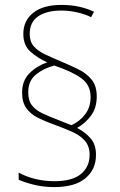

<svg xmlns="http://www.w3.org/2000/svg" viewBox="-20 -779 489 782"><path d="M70 -402Q70 -450 99.5 -480Q129 -510 172 -525Q131 -544 103 -569.5Q75 -595 75 -641Q75 -695 115.5 -727Q156 -759 230 -759Q269 -759 303 -751.5Q337 -744 363 -731L351 -709Q330 -720 297 -728Q264 -736 230 -736Q170 -736 135.5 -712.5Q101 -689 101 -641Q101 -609 118 -590Q135 -571 163.5 -557.5Q192 -544 228 -529Q266 -513 299.5 -496.5Q333 -480 353.5 -454.5Q374 -429 374 -386Q374 -340 351 -308.5Q328 -277 294 -258Q328 -240 349.5 -215Q371 -190 371 -148Q371 -89 328 -53Q285 -17 201 -17Q157 -17 118.5 -26.5Q80 -36 56 -47V-76Q87 -59 124.5 -50Q162 -41 201 -41Q275 -41 310 -70.5Q345 -100 345 -148Q345 -184 325.5 -206Q306 -228 273 -242.5Q240 -257 202 -271Q165 -284 135 -299Q105 -314 87.5 -338Q70 -362 70 -402ZM95 -403Q95 -369 110.5 -349.5Q126 -330 152.5 -317.5Q179 -305 213 -292L271 -269Q304 -284 326.5 -313Q349 -342 349 -384Q349 -433 311 -460.5Q273 -488 201 -512Q158 -501 126.5 -475.5Q95 -450 95 -403Z"/></svg>

Font: Noto Sans Gurmukhi UI SemiCondensed Thin
Style: Regular
Weight: 100
Width: 4
Designer: Jelle Bosma - Monotype Design Team
Foundry: Monotype Imaging Inc.
Version: Version 2.004; ttfautohint (v1.8.4.7-5d5b)